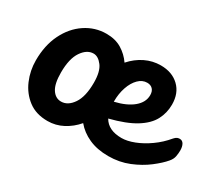

<svg xmlns="http://www.w3.org/2000/svg" viewBox="-92 -662 981 862"><g transform="rotate(30 398.5 -231.0)"><path d="M214 5Q154 5 114 -25.5Q74 -56 53.5 -104Q33 -152 33 -205Q33 -283 62 -342Q91 -401 140.5 -434Q190 -467 249 -467Q295 -467 328 -447Q361 -427 383 -395Q413 -429 451 -447.5Q489 -466 531 -466Q590 -466 626 -431.5Q662 -397 662 -338Q662 -295 642.5 -258Q623 -221 575.5 -191.5Q528 -162 445 -141Q471 -95 540 -95Q569 -95 605 -109Q641 -123 677 -148.5Q713 -174 742 -209Q750 -218 756.5 -220.5Q763 -223 769 -223Q783 -223 790 -210.5Q797 -198 797 -178Q797 -164 794 -147.5Q791 -131 778 -116Q758 -92 721 -63.5Q684 -35 635 -15Q586 5 529 5Q471 5 428 -14.5Q385 -34 358 -67Q330 -34 293 -14.5Q256 5 214 5ZM429 -221V-219Q489 -233 522.5 -261Q556 -289 556 -326Q556 -346 545.5 -357Q535 -368 517 -368Q492 -368 472 -348Q452 -328 440.5 -294.5Q429 -261 429 -221ZM223 -101Q258 -101 283.5 -138.5Q309 -176 309 -248Q309 -306 288 -333.5Q267 -361 243 -361Q209 -361 183.5 -323.5Q158 -286 158 -214Q158 -156 176 -128.5Q194 -101 223 -101Z"/></g></svg>

Font: Pacifico
Style: Regular
Weight: 400
Designer: Vernon Adams
Foundry: Vernon Adams
Version: Version 3.010; ttfautohint (v1.8.4.7-5d5b)